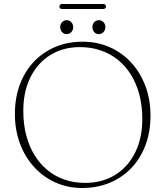

<svg xmlns="http://www.w3.org/2000/svg" viewBox="-20 -923 828 960"><path d="M393 -714.5Q467 -714.5 529.2 -686.8Q591.5 -659 637 -609Q682.5 -559 707.5 -491.8Q732.5 -424.5 732.5 -345Q732.5 -264 707.5 -197.5Q682.5 -131 636.8 -83Q591 -35 528.5 -9Q466 17 391 17Q318 17 256.8 -10.8Q195.5 -38.5 150 -88.5Q104.5 -138.5 79.5 -206Q54.5 -273.5 54.5 -353Q54.5 -434 79.2 -500.2Q104 -566.5 149.5 -614.5Q195 -662.5 257 -688.5Q319 -714.5 393 -714.5ZM691.5 -329Q691.5 -394 676.8 -449.8Q662 -505.5 635 -549.2Q608 -593 569.5 -624Q531 -655 483 -671.2Q435 -687.5 379.5 -687.5Q296.5 -687.5 232.8 -648.5Q169 -609.5 132.8 -537.8Q96.5 -466 96.5 -368.5Q96.5 -303 111 -247.2Q125.5 -191.5 152.5 -147.5Q179.5 -103.5 217.5 -72.2Q255.5 -41 303.2 -24.8Q351 -8.5 406 -8.5Q490 -8.5 554.2 -47.5Q618.5 -86.5 655 -158.8Q691.5 -231 691.5 -329ZM313.5 -752.5Q299 -752.5 290 -763Q281 -773.5 281 -787.5Q281 -801.5 290 -811.8Q299 -822 313.5 -822Q328 -822 337 -811.8Q346 -801.5 346 -787Q346 -773.5 337 -763Q328 -752.5 313.5 -752.5ZM474 -752.5Q459.5 -752.5 450.8 -763Q442 -773.5 442 -787.5Q442 -801.5 450.8 -811.8Q459.5 -822 474 -822Q488.5 -822 497.8 -811.8Q507 -801.5 507 -787Q507 -773.5 497.8 -763Q488.5 -752.5 474 -752.5ZM277 -890Q277 -896 280.8 -899.5Q284.5 -903 291.5 -903H495Q502.5 -903 506.2 -899.5Q510 -896 510 -890Q510 -884.5 506.2 -881.2Q502.5 -878 495 -878H291.5Q284.5 -878 280.8 -881.2Q277 -884.5 277 -890Z"/></svg>

Font: Fraunces Thin
Style: Regular
Weight: 250
Version: Version 1.000;[b76b70a41]